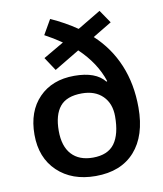

<svg xmlns="http://www.w3.org/2000/svg" viewBox="-86 -836 779 916"><g transform="rotate(-10 303.5 -378.0)"><path d="M561 -276.9Q561 -140.6 493.9 -65.4Q426.8 9.8 304.2 9.8Q189.5 9.8 119.6 -56.6Q49.8 -123 49.8 -234.9Q49.8 -347.7 113.8 -413.3Q177.7 -479 285.2 -479Q389.6 -479 432.1 -424.8L436 -426.8Q405.8 -519 325.2 -595.2L203.1 -522L160.2 -586.9L259.8 -645Q217.8 -673.8 178.2 -694.8L219.2 -766.1Q287.6 -735.4 345.2 -695.8L458 -763.2L501 -700.2L409.2 -645Q483.4 -576.7 522.2 -483.9Q561 -391.1 561 -276.9ZM443.8 -254.9Q443.8 -316.9 407 -353.5Q370.1 -390.1 306.2 -390.1Q232.4 -390.1 199.7 -350.1Q167 -310.1 167 -232.9Q167 -158.2 203.1 -118.7Q239.3 -79.1 306.2 -79.1Q378.4 -79.1 411.1 -123.5Q443.8 -168 443.8 -254.9Z"/></g></svg>

Font: f1_4961           
Style: Regular
Weight: 600
Foundry: Ascender Corporation
Version: Version 1.10